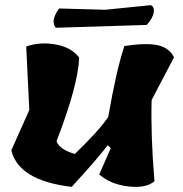

<svg xmlns="http://www.w3.org/2000/svg" viewBox="-20 -727 713 747"><path d="M94 -299 82 -546Q135 -565 196.5 -554Q258 -543 288 -503Q284 -395 200 -178Q210 -146 271 -128Q364 -217 401 -272Q433 -456 464 -548Q549 -561 594 -551Q639 -541 657 -504L570 -338Q566 -200 581 -22Q549 6 480.5 -1.5Q412 -9 366 -48L411 -151L399 -162Q360 -110 259 0Q53 -24 24 -142ZM551 -630 197 -619Q175 -646 210 -694L389 -689L567 -707Q582 -699 578 -677.5Q574 -656 551 -630Z"/></svg>

Font: Tillana
Style: Bold
Weight: 700
Designer: Lipi Raval (Devanagari, Latin), Jonny Pinhorn (Latin)
Foundry: Indian Type Foundry
Version: Version 2.002;PS 1.0;hotconv 1.0.79;makeotf.lib2.5.61930; tt